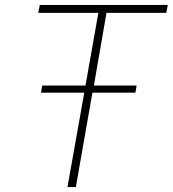

<svg xmlns="http://www.w3.org/2000/svg" viewBox="-20 -757 699 777"><path d="M253 0 321 -382H146L151 -411H326L378 -705H135L141 -737H659L653 -705H411L360 -411H533L528 -382H354L287 0Z"/></svg>

Font: Tomorrow ExtraLight
Style: Italic
Weight: 275
Italic angle: -10°
Designer: Tony de Marco, Monica Rizzolli
Foundry: Just in Type
Version: Version 2.002